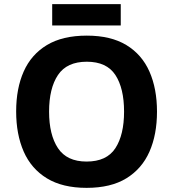

<svg xmlns="http://www.w3.org/2000/svg" viewBox="-20 -897 836 927"><path d="M738 -358Q738 -247 701.5 -164.5Q665 -82 590 -36Q515 10 398 10Q282 10 206.5 -36Q131 -82 94.5 -165Q58 -248 58 -359Q58 -470 94.5 -552Q131 -634 206.5 -679.5Q282 -725 399 -725Q515 -725 590 -679.5Q665 -634 701.5 -551.5Q738 -469 738 -358ZM217 -358Q217 -246 260 -181.5Q303 -117 398 -117Q495 -117 537 -181.5Q579 -246 579 -358Q579 -471 537 -535Q495 -599 399 -599Q303 -599 260 -535Q217 -471 217 -358ZM563 -877V-774H232V-877Z"/></svg>

Font: Noto Sans Ol Chiki
Style: Regular
Weight: 400
Designer: Monotype Design Team, Lewis McGuffie
Foundry: Monotype Imaging Inc.
Version: Version 2.003